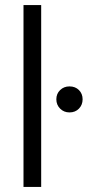

<svg xmlns="http://www.w3.org/2000/svg" viewBox="-20 -740 377 760"><path d="M73 0V-720H143V0ZM255 -295Q233 -295 218 -310Q203 -325 203 -347Q203 -369 218 -383.5Q233 -398 255 -398Q278 -398 292.5 -383.5Q307 -369 307 -347Q307 -325 292.5 -310Q278 -295 255 -295Z"/></svg>

Font: DM Sans 10pt Light
Style: Regular
Weight: 300
Version: Version 4.004;gftools[0.9.30]